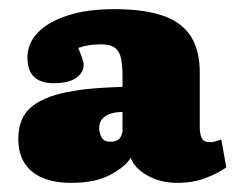

<svg xmlns="http://www.w3.org/2000/svg" viewBox="-20 -762 515 420"><path d="M136 -362Q99 -362 73 -373Q47 -384 33.5 -405.5Q20 -427 20 -458Q20 -506 51 -530Q82 -554 141 -563Q163 -567 190 -569Q217 -571 248 -572V-594Q248 -617 245 -633Q242 -649 232 -657Q222 -665 201 -665Q186 -665 174 -663Q162 -661 151 -657Q156 -646 159.5 -635.5Q163 -625 163 -620Q163 -603 146.5 -591.5Q130 -580 97 -580Q69 -580 54.5 -594Q40 -608 40 -636Q40 -667 62.5 -690.5Q85 -714 127.5 -728Q170 -742 230 -742Q296 -742 337 -727.5Q378 -713 397.5 -682.5Q417 -652 417 -603V-484Q417 -468 421.5 -459.5Q426 -451 440 -451Q446 -451 452.5 -453Q459 -455 464 -457L475 -396Q459 -384 431 -373Q403 -362 368 -362Q331 -362 302.5 -378Q274 -394 266 -417Q256 -399 223 -380.5Q190 -362 136 -362ZM221 -452Q230 -452 236 -455Q242 -458 245 -464.5Q248 -471 248 -478V-517Q231 -517 219.5 -512.5Q208 -508 202.5 -500.5Q197 -493 197 -481Q197 -472 202 -462Q207 -452 221 -452Z"/></svg>

Font: Literata 18pt Black
Style: Regular
Weight: 900
Designer: Latin by Veronika Burian and Jose Scaglione. Greek by Irene Vlachou. Cyrillic by Vera Evstafieva.
Foundry: TypeTogether
Version: Version 3.103;gftools[0.9.29]